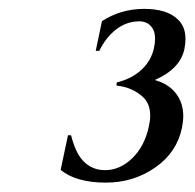

<svg xmlns="http://www.w3.org/2000/svg" viewBox="-20 -791 428 422"><path d="M370.1 -749Q387.7 -732.9 387.7 -705.6Q387.7 -695.3 385.3 -683.1Q376 -639.6 320.3 -615.2Q344.2 -608.4 359.4 -593.8Q382.8 -570.8 382.8 -536.1Q382.8 -524.4 379.9 -509.8Q368.7 -456.1 321.3 -422.9Q273.4 -389.6 212.9 -389.6Q147.5 -389.6 113.3 -417.5L129.4 -493.7H136.2Q142.1 -469.7 152.3 -451.2Q173.3 -417 210.9 -417Q243.7 -417 270.8 -443.4Q297.9 -469.7 307.1 -512.7Q310.1 -525.9 310.1 -537.1Q310.1 -562 295.4 -576.7Q272 -599.1 235.8 -603L236.8 -609.9Q269.5 -617.7 291 -637.7Q312.5 -657.7 318.4 -685.5Q320.8 -696.3 320.8 -705.6Q320.8 -720.2 315.4 -728.5Q305.7 -744.1 286.1 -744.1Q258.8 -744.1 236.3 -727.1Q212.9 -709.5 198.2 -679.2H190.4L204.1 -744.6Q246.1 -771.5 296.4 -771.5Q346.7 -771.5 370.1 -749Z"/></svg>

Font: Modern Antiqua
Style: Book Oblique
Weight: 400
Italic angle: -12°
Designer: Wojciech Kalinowski "wmk69" (wmk69@o2.pl)
Foundry: Wojciech Kalinowski "wmk69" (wmk69@o2.pl)
Version: Version 3.1.0; 2021-05-28